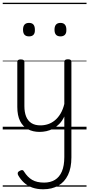

<svg xmlns="http://www.w3.org/2000/svg" viewBox="-20 -950 655 1409"><path d="M270 18Q222 18 185 -1.5Q148 -21 127.5 -61.5Q107 -102 107 -166V-496Q107 -505 113 -509.5Q119 -514 132 -514Q146 -514 152.5 -509.5Q159 -505 159 -496V-171Q159 -127 171.5 -95.5Q184 -64 210 -47Q236 -30 277 -30Q306 -30 333 -39Q360 -48 383 -67Q406 -86 424 -116Q442 -146 452 -187V-496Q452 -506 458.5 -510.5Q465 -515 479 -515Q492 -515 498 -510.5Q504 -506 504 -496V205Q504 282 479 334Q454 386 407.5 412.5Q361 439 297 439Q252 439 217 426.5Q182 414 156.5 390.5Q131 367 114 337Q108 327 110.5 318Q113 309 126 303Q137 297 144.5 298.5Q152 300 157 310Q182 350 216 370Q250 390 304 390Q350 390 383 370Q416 350 434 308.5Q452 267 452 202V-95Q437 -63 415.5 -41Q394 -19 370 -6Q346 7 320.5 12.5Q295 18 270 18ZM193 -683Q171 -683 160 -695Q149 -707 149 -732Q149 -757 160 -769.5Q171 -782 193 -782Q215 -782 225.5 -769.5Q236 -757 236 -732Q237 -707 226 -695Q215 -683 193 -683ZM424 -683Q402 -683 391 -695Q380 -707 380 -732Q380 -757 391 -769.5Q402 -782 424 -782Q445 -782 456 -769.5Q467 -757 467 -732Q468 -707 456.5 -695Q445 -683 424 -683ZM0 410H615V420H0ZM0 -20H615V0H0ZM0 -505H615V-500H0ZM0 -930H615V-920H0Z"/></svg>

Font: Playwrite DE Grund Guides
Style: Regular
Weight: 400
Designer: Veronika Burian, José Scaglione
Foundry: TypeTogether
Version: Version 1.003